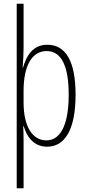

<svg xmlns="http://www.w3.org/2000/svg" viewBox="-20 -780 471 1034"><path d="M387 -270C387 -450 334 -539 235 -539C158 -539 123 -482 104 -416H102C105 -454 107 -494 107 -525V-760H70V234H107V-29C107 -59 106 -85 105 -100H108C123 -46 160 10 234 10C327 10 387 -78 387 -270ZM350 -270C350 -95 299 -24 230 -24C157 -24 107 -95 107 -228V-291C107 -426 152 -505 231 -505C312 -505 350 -422 350 -270Z"/></svg>

Font: Noto Sans Gurmukhi UI ExtraCondensed ExtraLight
Style: Regular
Weight: 200
Width: 2
Designer: Jelle Bosma - Monotype Design Team
Foundry: Monotype Imaging Inc.
Version: Version 2.004